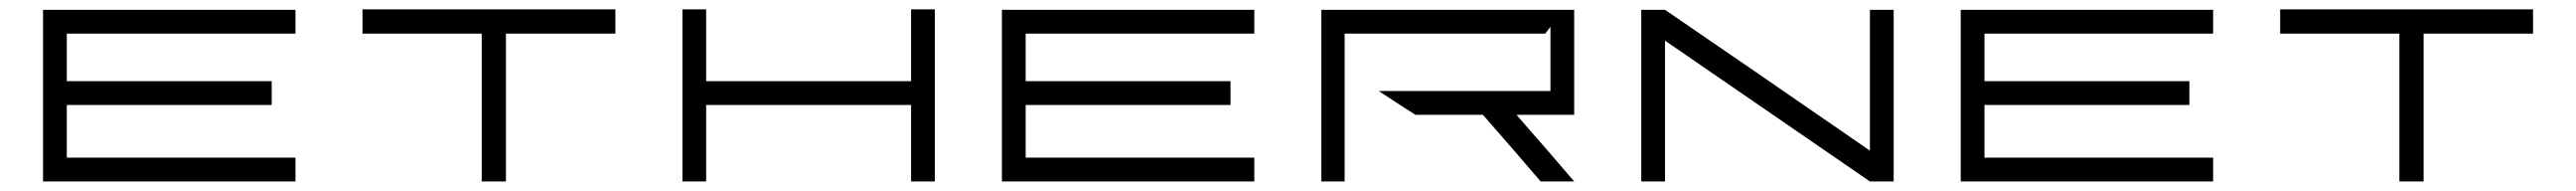

<svg xmlns="http://www.w3.org/2000/svg" viewBox="-20 -380 5402 400"><path d="M599.6 -309.6Q440.4 -309.6 120.1 -309.6Q120.1 -276.4 120.1 -210Q263.7 -210 549.8 -210Q549.8 -193.4 549.8 -160.2Q407.2 -160.2 120.1 -160.2Q120.1 -123 120.1 -49.8Q280.3 -49.8 599.6 -49.8Q599.6 -33.2 599.6 0Q440.4 0 120.1 0Q120.1 0 120.1 0Q103.5 0 70.3 0Q70.3 -120.1 70.3 -359.4Q86.9 -359.4 120.1 -359.4Q120.1 -359.4 120.1 -359.4Q280.3 -359.4 599.6 -359.4Q599.6 -347.7 599.6 -335Q599.6 -322.3 599.6 -309.6Z M1270.5 -360.4Q1270.5 -343.8 1270.5 -309.6Q1194.3 -309.6 1041 -309.6Q1041 -207 1041 0Q1024.4 0 990.2 0Q990.2 -103.5 990.2 -309.6Q907.2 -309.6 740.2 -309.6Q740.2 -327.1 740.2 -360.4Q824.2 -360.4 990.2 -360.4Q1006.8 -360.4 1041 -360.4Q1098.6 -360.4 1155.3 -360.4Q1212.9 -360.4 1270.5 -360.4Z M1890.6 -360.4Q1907.2 -360.4 1940.4 -360.4Q1940.4 -240.2 1940.4 0Q1923.8 0 1890.6 0Q1890.6 -53.7 1890.6 -160.2Q1748 -160.2 1460.9 -160.2Q1460.9 -106.4 1460.9 0Q1444.3 0 1411.1 0Q1411.1 -120.1 1411.1 -360.4Q1427.7 -360.4 1460.9 -360.4Q1460.9 -309.6 1460.9 -210Q1604.5 -210 1890.6 -210Q1890.6 -247.1 1890.6 -285.2Q1890.6 -322.3 1890.6 -360.4Z M2610.4 -309.6Q2451.2 -309.6 2130.9 -309.6Q2130.9 -276.4 2130.9 -210Q2274.4 -210 2560.5 -210Q2560.5 -193.4 2560.5 -160.2Q2418 -160.2 2130.9 -160.2Q2130.9 -123 2130.9 -49.8Q2291 -49.8 2610.4 -49.8Q2610.4 -33.2 2610.4 0Q2451.2 0 2130.9 0Q2130.9 0 2130.9 0Q2114.3 0 2081.1 0Q2081.1 -120.1 2081.1 -359.4Q2097.7 -359.4 2130.9 -359.4Q2130.9 -359.4 2130.9 -359.4Q2291 -359.4 2610.4 -359.4Q2610.4 -347.7 2610.4 -335Q2610.4 -322.3 2610.4 -309.6Z M3281.2 0Q3257.8 0 3210.9 0Q3170.9 -46.9 3089.8 -139.6Q3043 -139.6 2948.2 -139.6Q2921.9 -156.2 2871.1 -189.5Q2991.2 -189.5 3231.4 -189.5Q3231.4 -234.4 3231.4 -324.2Q3227.5 -319.3 3220.7 -309.6Q3080.1 -309.6 2799.8 -309.6Q2799.8 -206.1 2799.8 0Q2784.2 0 2751 0Q2751 -120.1 2751 -359.4Q2762.7 -359.4 2786.1 -359.4Q2791 -359.4 2799.8 -359.4Q2943.4 -359.4 3231.4 -359.4Q3240.2 -359.4 3258.8 -359.4Q3266.6 -359.4 3281.2 -359.4Q3281.2 -286.1 3281.2 -139.6Q3266.6 -139.6 3237.3 -139.6Q3235.4 -139.6 3231.4 -139.6Q3207 -139.6 3160.2 -139.6Q3190.4 -104.5 3220.7 -70.3Q3251 -35.2 3281.2 0Z M3901.4 -359.4Q3918 -359.4 3951.2 -359.4Q3951.2 -239.3 3951.2 0Q3934.6 0 3901.4 0Q3901.4 0 3901.4 0Q3758.8 -97.7 3471.7 -294.9Q3471.7 -196.3 3471.7 0Q3455.1 0 3421.9 0Q3421.9 -119.1 3421.9 -359.4Q3438.5 -359.4 3471.7 -359.4Q3615.2 -261.7 3901.4 -64.5Q3901.4 -138.7 3901.4 -211.9Q3901.4 -286.1 3901.4 -359.4Z M4621.1 -309.6Q4461.9 -309.6 4141.6 -309.6Q4141.6 -276.4 4141.6 -210Q4285.2 -210 4571.3 -210Q4571.3 -193.4 4571.3 -160.2Q4428.7 -160.2 4141.6 -160.2Q4141.6 -123 4141.6 -49.8Q4301.8 -49.8 4621.1 -49.8Q4621.1 -33.2 4621.1 0Q4461.9 0 4141.6 0Q4141.6 0 4141.6 0Q4125 0 4091.8 0Q4091.8 -120.1 4091.8 -359.4Q4108.4 -359.4 4141.6 -359.4Q4141.6 -359.4 4141.6 -359.4Q4301.8 -359.4 4621.1 -359.4Q4621.1 -347.7 4621.1 -335Q4621.1 -322.3 4621.1 -309.6Z M5292 -360.4Q5292 -343.8 5292 -309.6Q5215.8 -309.6 5062.5 -309.6Q5062.5 -207 5062.5 0Q5045.9 0 5011.7 0Q5011.7 -103.5 5011.7 -309.6Q4928.7 -309.6 4761.7 -309.6Q4761.7 -327.1 4761.7 -360.4Q4845.7 -360.4 5011.7 -360.4Q5028.3 -360.4 5062.5 -360.4Q5120.1 -360.4 5176.8 -360.4Q5234.4 -360.4 5292 -360.4Z"/></svg>

Font: Tsing
Style: Bold
Weight: 400
Designer: iepn
Foundry: Jiangxue academy
Version: Version 1.0